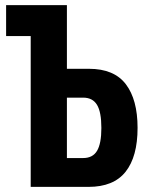

<svg xmlns="http://www.w3.org/2000/svg" viewBox="-20 -731 567 751"><path d="M3.9 -589.8H100.1V0H326.2Q424.3 0 471.2 -59.1Q518.1 -118.2 518.1 -231Q518.1 -341.3 472.2 -401.6Q426.3 -461.9 328.1 -461.9H241.7V-710.9H3.9ZM241.7 -349.1H305.2Q342.3 -349.1 359.4 -321Q376.5 -293 376.5 -230.5Q376.5 -169.4 359.6 -141.1Q342.8 -112.8 305.2 -112.8H241.7Z"/></svg>

Font: Roboto Flex Super Cond Bold
Style: Regular
Weight: 700
Width: 3
Designer: Berlow after Robertson
Foundry: Google
Version: Version 3.000